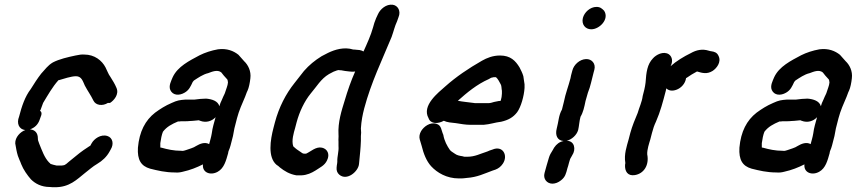

<svg xmlns="http://www.w3.org/2000/svg" viewBox="-20 -734 3639 806"><path d="M299 -414C323 -414 328 -392 336 -375C348 -352 361 -335 372 -312C382 -291 411 -288 433 -302H442C458 -312 481 -338 469 -365C462 -382 453 -396 443 -412C435 -422 429 -440 423 -451C408 -480 377 -505 334 -505C323 -506 311 -504 297 -501C264 -494 229 -486 202 -472C180 -459 170 -443 153 -425C138 -406 122 -381 109 -360C85 -329 71 -287 60 -244C49 -217 59 -191 86 -188C66 -181 43 -158 44 -132C47 -114 50 -96 55 -80L62 -62C64 -57 67 -52 69 -45C78 -22 95 2 110 19C128 37 154 51 189 51C196 52 204 52 211 52C272 52 302 20 337 -8C354 -21 369 -35 388 -46C410 -59 428 -76 440 -98L445 -107C459 -130 453 -156 431 -163C403 -172 375 -151 365 -133L360 -124V-123C359 -122 357 -121 355 -120C348 -115 340 -110 331 -104C308 -88 291 -72 269 -55C264 -51 254 -40 245 -40C242 -39 238 -39 235 -39H218C208 -41 201 -43 192 -46C191 -48 189 -50 186 -52C166 -73 157 -101 145 -130L140 -144C139 -148 139 -151 139 -153C139 -176 127 -189 106 -191C126 -198 139 -211 146 -230C149 -242 162 -260 148 -269C148 -270 149 -271 150 -272C153 -280 157 -292 161 -302C181 -335 200 -369 225 -397C227 -398 228 -398 229 -398C246 -403 279 -414 299 -414Z M797 -316H759C734 -314 725 -313 701 -302C673 -290 653 -277 631 -261C590 -229 565 -182 559 -114C556 -63 572 -37 610 -26C642 -18 674 -10 715 -10C725 -9 736 -10 747 -13C779 -20 806 -31 832 -44C828 -9 864 4 894 -13C921 -28 929 -60 938 -92C938 -94 938 -97 940 -101C943 -108 946 -116 948 -124L958 -163C960 -172 962 -186 964 -195L975 -238C983 -269 997 -300 1009 -328C1013 -337 1015 -346 1019 -353C1025 -366 1029 -387 1031 -405C1035 -436 1021 -462 1005 -477C998 -485 987 -497 981 -504C961 -520 933 -532 895 -527C867 -522 840 -513 818 -502C775 -479 726 -455 705 -410C699 -395 687 -374 695 -356C705 -334 731 -331 755 -345C774 -356 780 -371 789 -390C791 -392 793 -395 794 -396C811 -407 832 -422 854 -427C870 -433 893 -443 909 -430C915 -422 924 -411 931 -404C936 -400 936 -396 937 -388C936 -374 929 -360 926 -349C924 -341 920 -335 917 -328L911 -314C907 -306 903 -297 901 -288C895 -310 870 -318 845 -320C833 -320 809 -318 797 -316ZM658 -114C657 -114 655 -114 653 -115V-120V-133C655 -149 659 -169 664 -181C680 -202 701 -213 727 -224C731 -224 736 -224 740 -225H756C763 -225 770 -225 777 -226C784 -226 793 -227 803 -228C806 -228 810 -229 813 -229H815C816 -229 818 -228 820 -227C846 -217 870 -226 885 -242C879 -219 872 -199 869 -174C866 -156 862 -145 858 -129C840 -139 820 -131 803 -121C794 -114 772 -108 761 -104C757 -103 748 -99 741 -101C709 -101 683 -107 658 -114Z M1396 -55C1396 -51 1395 -46 1394 -40L1393 -30C1392 -18 1396 -8 1404 -1C1436 27 1484 -14 1487 -45L1488 -55C1491 -86 1494 -112 1495 -143V-163L1496 -177C1496 -183 1495 -189 1495 -195C1497 -227 1502 -252 1509 -279C1538 -388 1584 -482 1624 -579C1634 -607 1636 -621 1647 -645L1653 -662C1664 -688 1650 -711 1629 -714C1601 -718 1576 -695 1567 -675L1559 -658C1553 -644 1549 -631 1546 -619C1537 -586 1520 -549 1506 -518C1501 -521 1495 -523 1489 -524L1477 -525C1471 -526 1466 -526 1463 -526C1425 -538 1386 -526 1357 -512L1330 -498C1301 -480 1278 -461 1256 -436C1244 -422 1228 -399 1216 -385C1180 -340 1151 -284 1134 -220L1128 -197C1115 -147 1103 -74 1141 -42C1146 -39 1150 -36 1155 -31C1174 -16 1195 -3 1224 2H1246C1269 1 1288 -8 1304 -18C1323 -31 1343 -39 1353 -61C1366 -87 1354 -109 1332 -114C1306 -120 1284 -97 1265 -89H1256C1251 -89 1246 -93 1242 -96C1232 -102 1220 -111 1212 -119C1211 -119 1211 -119 1211 -120C1203 -144 1213 -176 1219 -197L1225 -220C1237 -265 1258 -309 1284 -341C1309 -370 1327 -403 1361 -423L1380 -433C1385 -435 1390 -437 1396 -439C1398 -439 1399 -439 1401 -440C1405 -439 1409 -439 1412 -439C1425 -437 1431 -435 1446 -434L1458 -433C1462 -433 1466 -433 1471 -434C1454 -396 1439 -353 1427 -312C1414 -270 1398 -221 1401 -169C1402 -160 1400 -150 1401 -139V-121C1403 -97 1395 -78 1396 -55Z M1748 -184C1741 -172 1739 -160 1742 -149L1750 -122C1758 -89 1770 -58 1790 -36C1815 -9 1855 15 1906 15H1918C1923 15 1930 14 1939 13C1984 10 2012 -5 2048 -18L2060 -22C2073 -27 2083 -35 2091 -47C2114 -81 2091 -125 2047 -106L2035 -102C2028 -99 2024 -97 2020 -96C1997 -89 1974 -76 1942 -76H1930C1928 -76 1926 -77 1922 -78C1909 -80 1898 -82 1889 -89L1877 -97C1875 -98 1872 -101 1869 -104C1857 -121 1845 -143 1841 -168C1832 -187 1834 -207 1813 -214C1785 -223 1759 -202 1748 -184ZM1902 -311C1940 -345 1982 -380 2032 -402C2037 -405 2043 -409 2049 -409C2051 -410 2053 -410 2055 -410H2062C2071 -402 2076 -391 2082 -380C2086 -374 2085 -360 2087 -353V-341C2086 -328 2086 -326 2082 -311C2078 -310 2076 -310 2074 -310C2067 -309 2060 -307 2054 -306C2048 -304 2038 -301 2031 -301H1980C1975 -301 1971 -301 1967 -302C1946 -305 1921 -307 1902 -311ZM1843 -227C1857 -220 1876 -219 1894 -217C1914 -214 1933 -210 1956 -210H2010C2037 -212 2058 -220 2084 -223C2114 -230 2134 -241 2151 -263C2167 -285 2180 -331 2182 -365V-380C2181 -391 2178 -402 2177 -414C2173 -428 2167 -439 2161 -451C2144 -479 2123 -501 2079 -501C2049 -501 2024 -491 2003 -479C1947 -447 1895 -412 1849 -371C1821 -346 1749 -291 1779 -238C1788 -212 1820 -214 1843 -227Z M2359 -143C2380 -148 2401 -167 2407 -188C2411 -204 2412 -227 2417 -244C2428 -262 2433 -285 2438 -310L2448 -345C2459 -371 2464 -401 2472 -430L2475 -441C2482 -467 2464 -487 2440 -486C2413 -485 2389 -462 2383 -439L2380 -428C2378 -421 2376 -413 2375 -406C2366 -371 2354 -342 2347 -306L2339 -274C2325 -250 2325 -223 2317 -194C2310 -167 2319 -144 2346 -142C2329 -139 2316 -129 2306 -114L2301 -105C2293 -93 2287 -82 2284 -71C2278 -50 2271 -28 2266 -8C2259 17 2276 37 2299 37C2311 37 2324 32 2335 23C2353 9 2356 -5 2362 -28C2366 -37 2371 -66 2377 -73L2382 -82C2399 -107 2392 -143 2359 -143ZM2427 -659C2420 -632 2437 -611 2462 -611C2497 -611 2539 -654 2516 -689C2507 -698 2500 -705 2484 -705C2457 -705 2433 -682 2427 -659Z M2906 -434C2929 -427 2948 -422 2971 -436C2987 -446 3010 -473 2996 -500C2990 -513 2980 -517 2965 -519C2962 -519 2960 -520 2956 -521C2928 -530 2903 -524 2880 -511C2851 -497 2818 -477 2795 -456C2805 -475 2803 -495 2788 -506C2765 -521 2734 -504 2721 -489C2697 -464 2693 -431 2690 -387C2688 -369 2682 -345 2678 -331C2675 -306 2663 -282 2657 -260C2646 -234 2634 -205 2626 -176L2619 -149C2611 -120 2599 -86 2605 -51C2605 -48 2605 -45 2604 -43C2602 -15 2615 6 2645 1C2683 -5 2706 -41 2697 -86C2696 -106 2705 -132 2710 -149L2717 -176C2722 -195 2726 -207 2734 -224C2752 -265 2763 -307 2775 -353L2777 -363C2788 -353 2802 -351 2819 -357C2839 -364 2857 -383 2860 -406C2861 -407 2861 -407 2862 -407C2876 -417 2891 -426 2906 -434Z M3322 -316H3284C3259 -314 3250 -313 3226 -302C3198 -290 3178 -277 3156 -261C3115 -229 3090 -182 3084 -114C3081 -63 3097 -37 3135 -26C3167 -18 3199 -10 3240 -10C3250 -9 3261 -10 3272 -13C3304 -20 3331 -31 3357 -44C3353 -9 3389 4 3419 -13C3446 -28 3454 -60 3463 -92C3463 -94 3463 -97 3465 -101C3468 -108 3471 -116 3473 -124L3483 -163C3485 -172 3487 -186 3489 -195L3500 -238C3508 -269 3522 -300 3534 -328C3538 -337 3540 -346 3544 -353C3550 -366 3554 -387 3556 -405C3560 -436 3546 -462 3530 -477C3523 -485 3512 -497 3506 -504C3486 -520 3458 -532 3420 -527C3392 -522 3365 -513 3343 -502C3300 -479 3251 -455 3230 -410C3224 -395 3212 -374 3220 -356C3230 -334 3256 -331 3280 -345C3299 -356 3305 -371 3314 -390C3316 -392 3318 -395 3319 -396C3336 -407 3357 -422 3379 -427C3395 -433 3418 -443 3434 -430C3440 -422 3449 -411 3456 -404C3461 -400 3461 -396 3462 -388C3461 -374 3454 -360 3451 -349C3449 -341 3445 -335 3442 -328L3436 -314C3432 -306 3428 -297 3426 -288C3420 -310 3395 -318 3370 -320C3358 -320 3334 -318 3322 -316ZM3183 -114C3182 -114 3180 -114 3178 -115V-120V-133C3180 -149 3184 -169 3189 -181C3205 -202 3226 -213 3252 -224C3256 -224 3261 -224 3265 -225H3281C3288 -225 3295 -225 3302 -226C3309 -226 3318 -227 3328 -228C3331 -228 3335 -229 3338 -229H3340C3341 -229 3343 -228 3345 -227C3371 -217 3395 -226 3410 -242C3404 -219 3397 -199 3394 -174C3391 -156 3387 -145 3383 -129C3365 -139 3345 -131 3328 -121C3319 -114 3297 -108 3286 -104C3282 -103 3273 -99 3266 -101C3234 -101 3208 -107 3183 -114Z"/></svg>

Font: Dictator
Style: Ita
Weight: 500
Version: Version MIL.1277